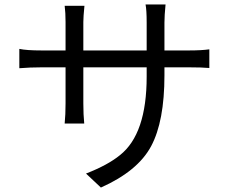

<svg xmlns="http://www.w3.org/2000/svg" viewBox="-20 -798 1040 864"><path d="M720 -459Q720 -252 660 -140Q600 -28 434 46L367 -17Q465 -55 520 -100Q640 -195 640 -453V-495H355V-333Q355 -282 359 -242H271Q275 -282 275 -333V-495H167Q115 -495 67 -491V-578Q99 -571 167 -571H275V-699Q275 -741 271 -772H360Q355 -722 355 -699V-571H640V-696Q640 -753 635 -778H725Q720 -728 720 -696V-571H830Q887 -571 922 -576V-492Q889 -495 830 -495H720Z"/></svg>

Font: Swei Fan Sans CJK TC
Style: Regular
Weight: 400
Version: Version 2.130